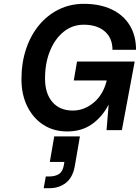

<svg xmlns="http://www.w3.org/2000/svg" viewBox="-20 -679 730 1002"><path d="M92 -266Q92 -351 116 -423Q140 -495 184 -548Q228 -601 287.5 -630Q347 -659 418 -659Q501 -659 562.5 -630Q624 -601 657 -547Q690 -493 690 -419H567Q567 -480 527 -515Q487 -550 417 -550Q358 -550 312.5 -513.5Q267 -477 241 -413.5Q215 -350 215 -269Q215 -191 253.5 -146.5Q292 -102 360 -102Q419 -102 469 -143.5Q519 -185 537 -259H365L382 -358H683L616 0H536L547 -133Q512 -67 458.5 -30Q405 7 331 7Q260 7 206.5 -27.5Q153 -62 122.5 -123.5Q92 -185 92 -266ZM263 33H397L370 190Q359 248 323.5 275.5Q288 303 240 303H208L219 242H235Q268 242 287.5 229.5Q307 217 313 184L316 166H240Z"/></svg>

Font: Overused Grotesk SemiBold
Style: Italic
Weight: 600
Italic angle: -10°
Version: Version 0.003